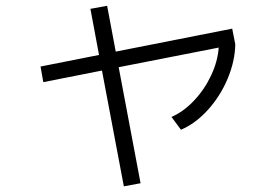

<svg xmlns="http://www.w3.org/2000/svg" viewBox="-20 -615 978 673"><path d="M122.1 -381.8 327.1 -422.4 296.9 -584 355.5 -594.7 385.7 -434.1 793.9 -514.6 804.7 -460Q803.7 -400.9 778.1 -339.6Q752.4 -278.3 709 -230.2Q665.5 -182.1 614.3 -160.2L581.1 -205.1Q623.5 -223.6 660.2 -262.5Q696.8 -301.3 720 -350.6Q743.2 -399.9 746.6 -448.2L396 -379.4L472.7 27.3L414.1 38.1L337.4 -367.7L131.8 -327.1Z"/></svg>

Font: Pretendard JP Light
Style: Regular
Weight: 300
Designer: Base glyphs from Inter by Rasmus Andersson; Hangeul glyphs from Noto Sans CJK(Source Han Sans) by Jang Soo-young and Kan
Foundry: Kil Hyung-jin
Version: Version 1.309